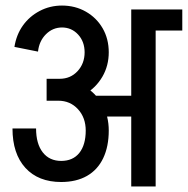

<svg xmlns="http://www.w3.org/2000/svg" viewBox="-20 -672 677 692"><path d="M285 -483Q285 -522 261.5 -547.5Q238 -573 203 -573V-652Q251 -652 289.5 -630Q328 -608 350 -570Q372 -532 372 -483ZM117 -486 32 -503Q39 -547 62.5 -580Q86 -613 123 -632.5Q160 -652 204 -652V-573Q170 -573 145.5 -548.5Q121 -524 117 -486ZM301 -252V-327H520V-252ZM289 -201Q289 -248 261 -278.5Q233 -309 190 -309V-385Q243 -385 284 -361Q325 -337 348.5 -295.5Q372 -254 372 -201ZM201 -16Q118 -16 71.5 -67Q25 -118 25 -209H110Q110 -154 134 -123Q158 -92 201 -92ZM200 -16V-92Q243 -92 266 -121Q289 -150 289 -202H372Q372 -144 352 -102Q332 -60 293.5 -38Q255 -16 200 -16ZM148 -309V-388H196V-309ZM195 -309V-388Q234 -388 259.5 -415.5Q285 -443 285 -484H372Q372 -435 349 -395.5Q326 -356 286 -332.5Q246 -309 195 -309ZM453 0V-638H541V0ZM480 -562V-638H637V-562Z"/></svg>

Font: Akshar Light
Style: Regular
Weight: 400
Version: Version 1.100